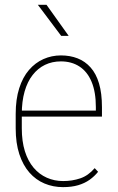

<svg xmlns="http://www.w3.org/2000/svg" viewBox="-20 -769 492 800"><path d="M242.7 10.7Q201.2 10.7 165.3 -4.4Q129.4 -19.5 102.5 -50Q75.7 -80.6 60.5 -126.7Q45.4 -172.9 45.4 -234.4V-293.9Q45.4 -355.5 60.1 -401.4Q74.7 -447.3 100.8 -477.5Q127 -507.8 161.1 -522.9Q195.3 -538.1 233.9 -538.1Q272 -538.1 303.2 -525.9Q334.5 -513.7 357.4 -488Q380.4 -462.4 392.6 -421.4Q404.8 -380.4 404.8 -322.3V-283.2H62V-308.1H379.4V-322.8Q379.4 -385.7 361.6 -428.2Q343.8 -470.7 311 -491.9Q278.3 -513.2 233.9 -513.2Q197.3 -513.2 167.5 -498.8Q137.7 -484.4 116 -456.5Q94.2 -428.7 82.5 -387.7Q70.8 -346.7 70.8 -293.9V-234.4Q70.8 -180.2 83.7 -138.9Q96.7 -97.7 120.1 -70.1Q143.6 -42.5 175 -28.6Q206.5 -14.6 243.2 -14.6Q281.2 -14.6 314.5 -25.9Q347.7 -37.1 374.5 -68.4L388.7 -53.2Q374 -34.7 353.5 -20Q333 -5.4 305.7 2.7Q278.3 10.7 242.7 10.7ZM173.8 -749 266.1 -619.6H234.9L137.7 -749Z"/></svg>

Font: Roboto Condensed Thin
Style: Regular
Weight: 250
Width: 3
Designer: Christian Robertson
Foundry: Google
Version: Version 3.009; 2024